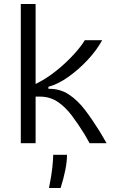

<svg xmlns="http://www.w3.org/2000/svg" viewBox="-20 -716 573 960"><path d="M84 0V-696H158V-296Q213 -323 263 -363.5Q313 -404 350 -445Q387 -486 404 -515H491Q463 -464 417.5 -415.5Q372 -367 321 -331Q270 -295 222 -282V-272Q280 -273 324.5 -243.5Q369 -214 406 -165Q443 -116 479 -58L513 0H428L403 -44Q371 -96 338.5 -139Q306 -182 267.5 -207.5Q229 -233 179 -233H158V0ZM225 224Q238 159 242 119Q246 79 246 58H315Q315 92 306.5 134.5Q298 177 283 224Z"/></svg>

Font: Bricolage Grotesque 12pt Light
Style: Regular
Weight: 300
Designer: Mathieu Triay
Foundry: Atelier Triay
Version: Version 1.001; ttfautohint (v1.8.4.7-5d5b);gftools[0.9.33.de